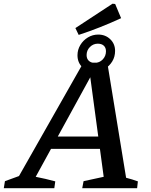

<svg xmlns="http://www.w3.org/2000/svg" viewBox="-50 -991 794 1011"><path d="M614 -55Q630 -51 646 -46Q662 -41 676 -36L672 0H383L390 -37L496 -60L420 -624L445 -620L138 -60Q164 -55 189.5 -49Q215 -43 241 -36L236 0H-30L-24 -37L50 -64L389 -661H515ZM172 -207 203 -272H533L540 -207ZM447 -613Q408 -613 383 -637.5Q358 -662 358 -700Q358 -729 373 -754Q388 -779 413 -794Q438 -809 467 -809Q505 -809 530.5 -784.5Q556 -760 556 -723Q556 -692 541 -667.5Q526 -643 501.5 -628Q477 -613 447 -613ZM448 -660Q474 -660 491 -678Q508 -696 508 -721Q508 -740 496.5 -750.5Q485 -761 465 -761Q441 -761 423.5 -743.5Q406 -726 406 -701Q406 -682 417.5 -671Q429 -660 448 -660ZM364.3 -807.2 347 -843.2 542.5 -971.5 556.4 -970 587.7 -895.3Q532.8 -869.9 477.7 -848.1Q422.6 -826.2 364.3 -807.2Z"/></svg>

Font: Piazzolla Thin SemiBold
Style: Italic
Weight: 600
Italic angle: -11.3°
Version: Version 2.005